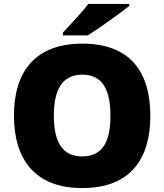

<svg xmlns="http://www.w3.org/2000/svg" viewBox="-20 -947 837 977"><path d="M638 -917V-927H429C396 -882 334 -818 300 -781V-767H427C481 -801 591 -879 638 -917ZM745 -358C745 -580 643 -725 399 -725C158 -725 51 -581 51 -359C51 -136 158 10 398 10C643 10 745 -137 745 -358ZM254 -358C254 -487 294 -567 399 -567C504 -567 542 -487 542 -358C542 -229 504 -151 398 -151C295 -151 254 -229 254 -358Z"/></svg>

Font: Noto Sans Tamil Black
Style: Regular
Weight: 900
Designer: Jelle Bosma - Monotype Design Team
Foundry: Monotype Imaging Inc.
Version: Version 2.004